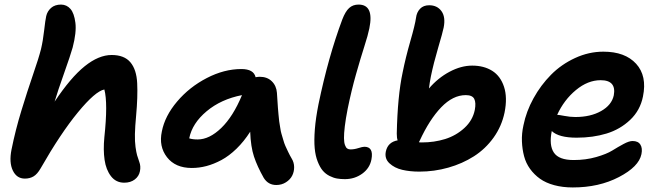

<svg xmlns="http://www.w3.org/2000/svg" viewBox="-20 -780 2919 848"><path d="M89.8 8.8Q53.7 8.8 36.6 -26.9Q19.5 -62.5 30.8 -119.1Q48.3 -206.1 74.5 -291.5Q100.6 -377 125.7 -450Q150.9 -522.9 161.1 -563Q169.9 -600.1 175 -646Q180.2 -691.9 184.1 -709Q189 -730.5 205.6 -745.1Q222.2 -759.8 250 -759.8Q274.9 -759.3 291.3 -740.5Q307.6 -721.7 313 -679.4Q318.4 -637.2 300.8 -569.8Q291 -535.2 263.2 -457Q235.4 -378.9 221.2 -331.1Q292.5 -438 354.2 -487.5Q416 -537.1 473.1 -537.1Q528.8 -537.1 555.9 -504.9Q583 -472.7 585.9 -412.8Q588.9 -353 581.1 -268.1Q576.7 -222.2 575.9 -188.2Q575.2 -154.3 578.6 -130.6Q582 -106.9 585.4 -94.7Q588.9 -82.5 595.2 -64.9Q602.5 -45.9 598.1 -23.9Q593.8 -1.5 575.2 12.7Q556.6 26.9 528.8 26.9Q492.2 26.9 470.2 -1.7Q448.2 -30.3 441.9 -74Q435.5 -117.7 440.9 -173.8Q457 -324.2 440.9 -384.8Q400.9 -377 324.2 -283.9Q247.6 -190.9 159.2 -36.1Q144.5 -10.7 128.2 -1Q111.8 8.8 89.8 8.8Z M827.1 -38.1Q754.4 -38.1 717.5 -85.7Q680.7 -133.3 694.8 -199.2Q708 -267.6 762.2 -331.5Q816.4 -395.5 893.3 -435.3Q970.2 -475.1 1045.9 -475.1Q1100.6 -475.1 1108.9 -439Q1120.6 -440.9 1127 -440.9Q1160.2 -440.9 1180.4 -421.1Q1200.7 -401.4 1203.1 -370.1Q1203.6 -365.2 1205.3 -336.7Q1207 -308.1 1207.5 -303.5Q1208 -298.8 1210 -274.7Q1211.9 -250.5 1213.1 -244.4Q1214.4 -238.3 1217.3 -218Q1220.2 -197.8 1223.1 -189.2Q1226.1 -180.7 1230.7 -163.6Q1235.4 -146.5 1240.5 -135.3Q1245.6 -124 1252.7 -109.1Q1259.8 -94.2 1268.1 -80.1Q1278.8 -63 1279.1 -42.2Q1279.3 -21.5 1270.5 -4.2Q1261.7 13.2 1242.9 25.1Q1224.1 37.1 1200.2 37.1Q1164.6 37.1 1145 5.9Q1116.2 -44.9 1101.8 -88.4Q1087.4 -131.8 1085 -198.2Q1057.6 -155.3 1024.7 -123.3Q991.7 -91.3 958 -73.2Q924.3 -55.2 891.8 -46.6Q859.4 -38.1 827.1 -38.1ZM815.9 -169.9V-168.9Q830.1 -164.1 853 -164.1Q904.8 -164.1 957.3 -214.8Q1009.8 -265.6 1048.8 -359.9Q956.1 -341.8 892.6 -288.6Q829.1 -235.4 815.9 -169.9Z M1503.4 11.2Q1484.4 11.2 1468.8 8.5Q1453.1 5.9 1435.5 -2.9Q1418 -11.7 1405.5 -26.4Q1393.1 -41 1383.1 -66.4Q1373 -91.8 1369.9 -125.5Q1366.7 -159.2 1370.6 -209Q1374.5 -258.8 1386.7 -319.8Q1429.7 -527.8 1491.7 -693.8Q1505.4 -729.5 1522 -744.6Q1538.6 -759.8 1563.5 -759.8Q1632.8 -759.8 1611.3 -654.8Q1605.5 -625.5 1589.1 -574.7Q1572.8 -523.9 1552.5 -452.4Q1532.2 -380.9 1515.6 -299.8Q1506.8 -254.9 1502.9 -222.2Q1499 -189.5 1499.3 -169.9Q1499.5 -150.4 1503.7 -139.2Q1507.8 -127.9 1513.7 -124Q1519.5 -120.1 1528.3 -120.1Q1544.9 -120.1 1563 -126Q1581.1 -131.8 1589.4 -131.8Q1630.9 -131.8 1620.6 -76.2Q1613.3 -37.1 1579.8 -12.9Q1546.4 11.2 1503.4 11.2Z M1832 -22Q1790.5 -22 1756.3 -30Q1722.2 -38.1 1700 -58.8Q1677.7 -79.6 1684.1 -110.8Q1692.9 -152.3 1736.3 -160.2Q1732.4 -170.4 1732.4 -189.9Q1735.8 -355 1758.3 -460Q1771.5 -525.9 1792.2 -597.9Q1813 -669.9 1817.4 -701.2Q1820.3 -725.6 1835.2 -741.2Q1850.1 -756.8 1875.5 -756.8Q1911.1 -756.8 1929.9 -730.7Q1948.7 -704.6 1939.5 -658.2Q1935.1 -636.2 1915 -568.4Q1895 -500.5 1883.3 -443.8Q1877.4 -414.1 1874.5 -389.2Q1914.6 -436 1965.6 -463.1Q2016.6 -490.2 2065.4 -490.2Q2117.2 -490.2 2153.8 -467.3Q2190.4 -444.3 2206.1 -396.7Q2221.7 -349.1 2208.5 -283.2Q2195.8 -222.2 2159.9 -172.1Q2124 -122.1 2073 -89.6Q2022 -57.1 1960 -39.6Q1897.9 -22 1832 -22ZM1833.5 -158.2Q1833 -157.2 1831.8 -155Q1830.6 -152.8 1830.1 -151.9Q1834 -150.9 1843.3 -150.9Q1897.9 -150.9 1946.3 -166Q1994.6 -181.2 2031.2 -214.8Q2067.9 -248.5 2077.1 -294.9Q2083 -326.2 2074.7 -343Q2066.4 -359.9 2037.1 -359.9Q1980.5 -359.9 1928.7 -306.2Q1877 -252.4 1833.5 -158.2Z M2509.8 47.9Q2464.8 47.9 2427.7 37.8Q2390.6 27.8 2365 9.5Q2339.4 -8.8 2321 -34.2Q2302.7 -59.6 2294.7 -90.1Q2286.6 -120.6 2285.2 -155.3Q2283.7 -189.9 2292 -227.1Q2304.2 -287.6 2336.2 -345.7Q2368.2 -403.8 2413.6 -449.7Q2459 -495.6 2519.8 -523.7Q2580.6 -551.8 2645 -551.8Q2740.7 -551.8 2789.6 -498.3Q2838.4 -444.8 2819.8 -354Q2807.6 -292.5 2763.2 -250.5Q2718.8 -208.5 2658.9 -190.2Q2599.1 -171.9 2526.9 -171.9Q2447.8 -171.9 2417 -201.2Q2404.3 -138.7 2426.3 -106Q2448.2 -73.2 2513.7 -73.2Q2567.4 -73.2 2613.3 -86.4Q2659.2 -99.6 2684.3 -115.2Q2709.5 -130.9 2733.9 -144Q2758.3 -157.2 2773.9 -157.2Q2798.3 -157.2 2808.3 -141.4Q2818.4 -125.5 2813 -99.1Q2801.8 -43.9 2713.6 2Q2625.5 47.9 2509.8 47.9ZM2440.9 -272.9Q2447.3 -272.9 2472.7 -268.1Q2498 -263.2 2521 -263.2Q2588.4 -263.2 2635 -289.6Q2681.6 -315.9 2690.9 -358.9Q2703.1 -425.8 2632.8 -425.8Q2576.2 -425.8 2523.7 -382.3Q2471.2 -338.9 2440.9 -272.9Z"/></svg>

Font: Shantell Sans Irregular
Style: Italic
Weight: 600
Italic angle: -11.31°
Designer: Stephen Nixon, Anya Danilova, Shantell Martin
Foundry: Arrow Type
Version: Version 1.006;[9816181b4]